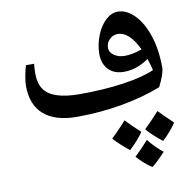

<svg xmlns="http://www.w3.org/2000/svg" viewBox="-103 -699 1234 1221"><g transform="rotate(-10 514.0 -88.0)"><path d="M366.7 20Q226.6 20 153.3 -43.7Q80.1 -107.4 80.1 -231Q80.1 -255.4 87.2 -293.7Q94.2 -332 103 -359.9H155.8L154.3 -347.2L151.9 -301.8Q151.9 -232.9 179.2 -194.3Q206.5 -155.8 264.2 -137.5Q321.8 -119.1 409.7 -119.1Q564.9 -119.1 692.4 -137.7Q819.8 -156.2 893.1 -189Q884.3 -226.1 871.1 -265.1Q837.4 -240.2 795.9 -225.1Q754.4 -210 710 -210Q667.5 -210 637.2 -227.3Q606.9 -244.6 590.8 -275.6Q574.7 -306.6 574.7 -347.2Q574.7 -408.2 597.7 -466.6Q620.6 -524.9 658.2 -559.6Q695.8 -594.2 735.8 -594.2Q792.5 -594.2 843.5 -542.5Q894.5 -490.7 924.3 -399.9Q954.1 -309.1 954.1 -194.8Q954.1 -157.2 913.1 -75.2Q801.3 -30.8 659.2 -5.4Q517.1 20 366.7 20ZM732.9 -309.1Q779.8 -309.1 844.7 -331.1Q785.6 -454.1 711.9 -454.1Q681.2 -454.1 658.4 -431.9Q635.7 -409.7 635.7 -377Q635.7 -348.6 664.3 -328.9Q692.9 -309.1 732.9 -309.1ZM752 185.1Q721.2 231.4 662.1 287.1Q598.6 236.8 562 195.3Q597.7 162.6 638.7 117.2L659.7 94.2Q694.3 132.3 752 185.1ZM967.8 163.1Q936 211.4 878.9 266.1Q814 215.3 778.8 173.3Q814 140.6 876 72.3Q901.4 99.6 967.8 163.1ZM870.1 334.5Q808.1 400.4 782.7 417.5Q731 383.8 688 334.5Q737.8 287.6 777.8 241.2Q794.9 264.2 821 290.5Q847.2 316.9 870.1 334.5Z"/></g></svg>

Font: Sahl Naskh
Style: Bold
Weight: 700
Designer: Pascal Zoghbi
Version: Version 1.001